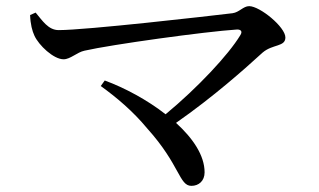

<svg xmlns="http://www.w3.org/2000/svg" viewBox="-20 -644 1040 625"><path d="M78 -595C79 -565 85 -543 92 -528C106 -497 154 -451 187 -451C209 -451 231 -474 255 -479C343 -499 646 -541 752 -548C765 -548 770 -541 762 -529C724 -466 623 -358 519 -272C459 -319 386 -358 321 -382L308 -364C359 -327 412 -283 460 -225C566 -107 563 -39 603 -39C627 -39 646 -55 646 -83C646 -138 608 -194 553 -244C675 -329 777 -420 835 -473C868 -501 909 -491 909 -522C909 -556 826 -624 791 -624C772 -624 759 -604 737 -601C654 -591 260 -546 171 -546C137 -546 118 -577 96 -603Z"/></svg>

Font: Source Han Serif JP Medium
Style: Regular
Weight: 500
Designer: Ryoko NISHIZUKA 西塚涼子 (kana & ideographs); Frank Grießhammer (Latin, Greek & Cyrillic); Wenlong ZHANG 张文龙 (bopomofo); San
Foundry: Adobe Systems Incorporated
Version: Version 1.001;PS 1.001;hotconv 16.6.54;makeotf.lib2.5.65590